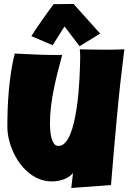

<svg xmlns="http://www.w3.org/2000/svg" viewBox="-20 -936 651 968"><path d="M606.9 -687.5Q585 -515.6 569.3 -345.5Q553.7 -175.3 539.6 -2.9L339.4 11.7L348.1 -63.5Q338.4 -52.2 325.4 -43.9Q312.5 -35.6 297.9 -30.5Q283.2 -25.4 269 -23.4Q254.9 -21.5 243.2 -21.5H242.7Q242.7 -21.5 242.7 -21.5Q242.7 -21.5 242.2 -21.5Q242.2 -21.5 242.2 -21.5Q242.2 -21.5 242.2 -21.5Q242.2 -21.5 242.2 -21.5H241.7Q241.7 -21.5 241.7 -21.5Q241.7 -21.5 241.7 -21.5Q241.7 -21.5 241.7 -21.5Q241.7 -21.5 241.7 -21.5Q241.7 -21.5 241.7 -21.5Q241.2 -21.5 241.2 -21.5Q241.2 -21.5 241.2 -21.5Q241.2 -21.5 241.2 -21.5Q241.2 -21.5 241.2 -21.5Q241.2 -21.5 241.2 -21.5Q241.2 -21.5 241.2 -21.5Q240.7 -21.5 240.7 -21.5Q240.7 -21.5 240.7 -21.5Q240.7 -21.5 240.7 -21.5Q240.7 -21.5 240.7 -21.5Q240.7 -21.5 240.7 -21.5Q240.7 -21.5 240.7 -21.5Q240.7 -21.5 240.7 -21.5Q240.7 -21.5 240.7 -21.5Q240.7 -21.5 240.2 -21.5Q240.2 -21.5 240.2 -21.5H238.3Q238.3 -21.5 238.3 -21.5Q238.3 -21.5 238.3 -21.5H237.8Q204.6 -22 175.3 -34.4Q146 -46.9 121.6 -67.6Q97.2 -88.4 77.6 -116Q58.1 -143.6 44.7 -174.1Q31.2 -204.6 24.2 -236.3Q17.1 -268.1 17.1 -297.9Q17.1 -341.8 18.8 -388.9Q20.5 -436 24.9 -483.4Q29.3 -530.8 36.4 -577.1Q43.5 -623.5 54.2 -666Q113.8 -663.1 165.3 -660.9Q216.8 -658.7 259.3 -658.7Q276.4 -658.7 293.5 -659.2Q282.2 -616.7 271.2 -574Q260.3 -531.2 251.5 -488Q242.7 -444.8 237.3 -401.4Q231.9 -357.9 231.9 -313.5Q231.9 -303.2 232.9 -284.2Q233.9 -265.1 238 -246.6Q242.2 -228 250.7 -214.1Q259.3 -200.2 274.9 -200.2Q293.5 -200.2 308.1 -216.1Q322.8 -231.9 334 -258.8Q345.2 -285.6 353.3 -320.8Q361.3 -356 366.9 -394.3Q372.6 -432.6 376 -471.7Q379.4 -510.7 381.1 -545.2Q382.8 -579.6 383.5 -606.9Q384.3 -634.3 384.3 -649.4Q384.3 -659.2 383.8 -668.5Q383.3 -677.7 382.3 -687.5Q414.1 -686.5 445.3 -686Q476.6 -685.5 508.3 -685.5Q532.7 -685.5 557.4 -685.8Q582 -686 606.9 -687.5ZM381.3 -703.1 305.2 -802.7 245.6 -708 138.2 -753.9Q147.5 -769 161.1 -789.3Q174.8 -809.6 189.9 -831.3Q205.1 -853 220.7 -874.8Q236.3 -896.5 250.5 -915L351.1 -916L484.9 -766.6Z"/></svg>

Font: Luckiest Guy
Style: Regular
Weight: 400
Designer: Astigmatic (AOETI)
Foundry: Astigmatic (AOETI)
Version: Version 1.000